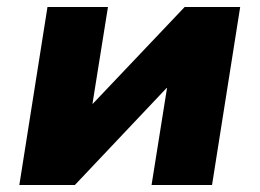

<svg xmlns="http://www.w3.org/2000/svg" viewBox="-20 -526 738 546"><path d="M35 0 115 -506H287L243 -231H244L505 -506H663L583 0H411L455 -276H454L193 0Z"/></svg>

Font: Nunito Sans 7pt Black
Style: Italic
Weight: 900
Italic angle: -9°
Version: Version 3.101;gftools[0.9.27]